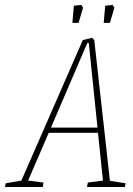

<svg xmlns="http://www.w3.org/2000/svg" viewBox="-77 -752 535 772"><path d="M428 -15 425 0H273L276 -18L337 -26L317 -218H119L36 -26L98 -18L95 0H-57L-54 -15L9 -26L256 -591L293 -600L302 -591L365 -25ZM128 -239H315L280 -579H274ZM220 -729 250 -732 257 -721 239 -660H214ZM346 -729 376 -732 383 -721 365 -660H340Z"/></svg>

Font: Grenze Thin
Style: Italic
Weight: 250
Italic angle: -10°
Designer: Renata Polastri
Foundry: Omnibus-Type
Version: Version 1.002; ttfautohint (v1.8)